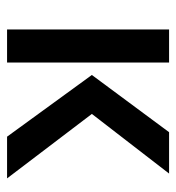

<svg xmlns="http://www.w3.org/2000/svg" viewBox="3 -514 510 557"><g transform="rotate(90 258.5 -235.0)"><path d="M65 -470H161V0H65ZM197 -246 363 -470H483L310 -246L497 0H376Z"/></g></svg>

Font: Kreadon Light
Style: Bold
Weight: 600
Designer: Reiya WATANABE
Foundry: StudioGnu
Version: Version 1.003; ttfautohint (v1.8.4.7-5d5b);gftools[0.9.32]